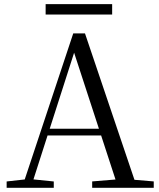

<svg xmlns="http://www.w3.org/2000/svg" viewBox="-20 -893 758 913"><path d="M197 -823.8V-873.3H513.3V-823.8ZM11.6 0V-30.1L110.1 -41.1H127.5L235.7 -30.1V0ZM84.4 0 328.3 -734.2H384.1L632.2 0H542.1L321.9 -674.6H342.1L338.3 -660.6L126.3 0ZM192.4 -248.8 195.9 -280.7H500.1L503.6 -248.8ZM418.3 0V-30.3L551.9 -41.3H580.7L711.1 -30.3V0Z"/></svg>

Font: Noto Serif SC
Style: Regular
Weight: 200
Designer: Ryoko NISHIZUKA 西塚涼子 (kana & ideographs); Frank Grießhammer (Latin, Greek & Cyrillic); Wenlong ZHANG 张文龙 (bopomofo); San
Foundry: Adobe
Version: Version 2.001;hotconv 1.1.0;makeotfexe 2.6.0